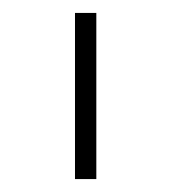

<svg xmlns="http://www.w3.org/2000/svg" viewBox="-20 -760 265 297"><path d="M96 -483V-740H129V-483Z"/></svg>

Font: IBM Plex Sans Thai ExtraLight
Style: Regular
Weight: 200
Designer: Mike Abbink, Paul van der Laan, Pieter van Rosmalen, Ben Mitchell, Mark Frömberg
Foundry: Bold Monday
Version: Version 1.1